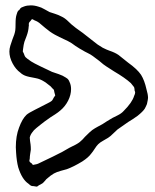

<svg xmlns="http://www.w3.org/2000/svg" viewBox="-20 -705 578 716"><path d="M520 -300Q513 -289 493 -273Q475 -260 458 -250Q422 -225 418 -222Q411 -216 401 -206Q391 -196 383 -191Q377 -187 365 -180.5Q353 -174 346 -167Q340 -161 333 -150Q326 -139 320 -132Q310 -118 287 -103Q254 -83 229 -74Q222 -72 207 -68Q192 -64 181 -58Q170 -52 153 -37Q150 -34 146.5 -29.5Q143 -25 138 -21Q136 -20 125 -14L118 -9L110 -10Q107 -11 103 -11Q99 -11 97 -12Q93 -13 86 -20Q62 -36 48 -81Q42 -104 40 -136L39 -156Q39 -198 51 -229Q63 -262 79 -277Q87 -284 109 -295Q150 -316 158 -320Q160 -321 165.5 -324Q171 -327 174 -330Q176 -332 181 -342L186 -349Q186 -351 183 -360L181 -370Q181 -370 175 -376Q169 -384 161 -389Q144 -403 129 -409Q122 -412 113.5 -413.5Q105 -415 101 -416Q77 -420 67 -426Q61 -429 56 -434Q39 -446 27 -468.5Q15 -491 15 -513Q15 -523 18.5 -534.5Q22 -546 26 -557Q35 -578 37 -592Q38 -600 38 -616Q38 -640 42 -651Q45 -661 46 -662Q48 -666 52 -668Q56 -675 60 -677Q62 -678 70 -681Q81 -685 95 -685Q109 -685 124 -680Q133 -678 145 -671Q157 -664 165 -660Q171 -658 185 -653.5Q199 -649 208 -644Q215 -641 222 -636Q229 -631 238 -622Q247 -613 254 -608Q262 -601 273 -593.5Q284 -586 289 -582L308 -567Q320 -557 344 -539L363 -527Q379 -519 388 -516Q409 -509 422 -500L457 -472Q492 -447 506 -426Q519 -405 526 -373Q532 -353 532 -340Q532 -335 528 -317Q526 -313 524.5 -309Q523 -305 520 -300ZM405 -439 377 -457Q367 -463 350 -478L326 -496Q318 -502 306.5 -507.5Q295 -513 289 -517Q279 -522 261 -534Q247 -545 233 -552Q194 -570 184 -576Q166 -586 148.5 -601Q131 -616 126 -620Q120 -625 107 -630Q106 -631 103 -632.5Q100 -634 99 -633Q97 -632 96 -630Q95 -628 94 -627Q93 -626 91 -624Q89 -622 88 -619Q87 -616 87.5 -612.5Q88 -609 87 -606Q86 -589 79.5 -571.5Q73 -554 71 -549Q68 -539 66 -522L65 -513L69 -505Q70 -503 71 -499.5Q72 -496 75 -492L82 -486Q96 -475 110 -468Q121 -462 174 -437Q183 -434 199 -428.5Q215 -423 225 -416Q233 -411 234 -409Q236 -407 237 -404.5Q238 -402 239 -400Q245 -388 245 -373Q245 -351 234 -329.5Q223 -308 205 -293Q197 -286 185.5 -278.5Q174 -271 169 -268Q143 -250 131 -240Q126 -236 115.5 -227.5Q105 -219 100 -211Q93 -202 91 -192L92 -180Q93 -174 94 -166Q95 -158 95 -147Q94 -140 92.5 -130.5Q91 -121 91 -114Q91 -112 90 -108.5Q89 -105 90 -103Q92 -99 99 -95Q101 -91 103 -90L108 -91Q120 -93 123 -95Q126 -96 148 -107Q182 -123 199 -132Q212 -138 221.5 -144Q231 -150 239 -154Q267 -167 277 -175Q288 -184 297 -195Q317 -215 324 -220Q334 -227 343.5 -232Q353 -237 362 -242Q370 -247 379 -253Q388 -259 399 -265Q405 -268 419 -275Q433 -282 441 -291Q473 -323 480 -347Q484 -355 484 -360Q484 -363 482 -367Q482 -374 480 -380Q479 -382 468 -395Q446 -415 405 -439Z"/></svg>

Font: Rubik-Burned
Style: Regular
Weight: 400
Designer: NaN (generative design), Hubert & Fischer (Rubik source font outlines)
Foundry: NaN, Hubert & Fischer
Version: Version 1.000